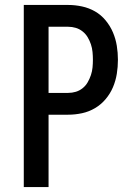

<svg xmlns="http://www.w3.org/2000/svg" viewBox="-20 -755 540 775"><path d="M76 0V-735H255Q283 -735 311 -729Q339 -723 363.5 -709Q388 -695 406.5 -672.5Q425 -650 436 -624Q447 -598 451.5 -570Q456 -542 456 -514Q456 -485 451.5 -457Q447 -429 436 -403Q425 -377 406.5 -355Q388 -333 363.5 -318.5Q339 -304 311 -298Q283 -292 255 -292H176V0ZM176 -380H255Q271 -380 286 -384.5Q301 -389 313.5 -399Q326 -409 334 -423Q342 -437 347 -452Q352 -467 353.5 -482.5Q355 -498 355 -514Q355 -529 353.5 -545Q352 -561 347 -576Q342 -591 334 -604.5Q326 -618 313.5 -628Q301 -638 286 -642.5Q271 -647 255 -647H176Z"/></svg>

Font: iosevka_custom_sans_ss08 SmBd
Style: Regular
Weight: 600
Designer: Belleve Invis
Foundry: Belleve Invis
Version: Version 10.3.0; ttfautohint (v1.8.3)